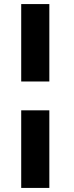

<svg xmlns="http://www.w3.org/2000/svg" viewBox="-20 -797 364 946"><path d="M84.5 -395.5V-776.9H223.1V-395.5ZM84.5 128.9V-253.4H223.1V128.9Z"/></svg>

Font: Epilogue ExtraBold
Style: Regular
Weight: 800
Designer: Tyler Finck
Foundry: Etcetera Type Co
Version: Version 2.112